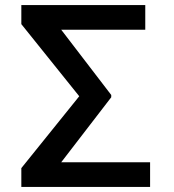

<svg xmlns="http://www.w3.org/2000/svg" viewBox="-20 -736 685 756"><path d="M64 0V-74L292 -357L64 -641V-716H552V-619H221L418 -362V-353L221 -97H571V0Z"/></svg>

Font: Sinter Medium
Style: Regular
Weight: 500
Foundry: Adobe & rsms
Version: Version 1.000